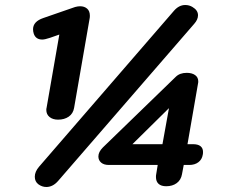

<svg xmlns="http://www.w3.org/2000/svg" viewBox="-20 -734 898 767"><path d="M119 -28Q119 -48 136 -68L675 -691Q695 -714 720 -714Q736 -714 749 -706Q771 -693 771 -673Q771 -656 756 -639L212 -11Q191 13 165 13Q148 13 133 2Q119 -9 119 -28ZM165 -295Q165 -300 166 -303L217 -596L180 -583Q159 -576 149 -576Q123 -576 115 -599Q112 -608 112 -617Q112 -648 153 -662L280 -706Q291 -709 300 -709Q317 -709 328 -699.5Q339 -690 339 -671Q339 -664 338 -660L276 -303Q272 -280 254.5 -268Q237 -256 212 -256Q191 -256 178 -266.5Q165 -277 165 -295ZM603 -27Q603 -34 604 -38L610 -75H415Q395 -75 384 -84.5Q373 -94 373 -109Q373 -127 391 -145L682 -427Q698 -443 726 -443Q747 -443 759.5 -434Q772 -425 772 -409Q772 -403 771 -400L729 -158H751Q771 -158 781 -150Q791 -142 791 -127Q791 -120 790 -116Q787 -97 772.5 -86Q758 -75 736 -75H714L707 -38Q703 -15 686 -2.5Q669 10 644 10Q624 10 613.5 0.5Q603 -9 603 -27ZM629 -158 655 -302 509 -158Z"/></svg>

Font: Kodchasan SemiBold
Style: Italic
Weight: 600
Italic angle: -10°
Version: Version 1.000; ttfautohint (v1.6)